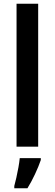

<svg xmlns="http://www.w3.org/2000/svg" viewBox="-20 -780 290 1021"><path d="M183 0H68V-760H183ZM197 71Q185 106 166 146.5Q147 187 126 221H56V209Q61 191 67 164.5Q73 138 78 110Q83 82 85 61H197Z"/></svg>

Font: Noto Sans Gujarati Condensed SemiBold
Style: Regular
Weight: 600
Width: 3
Designer: Jelle Bosma - Monotype Design Team, Universal Thirst
Foundry: Monotype Imaging Inc.
Version: Version 2.106; ttfautohint (v1.8.4.7-5d5b)